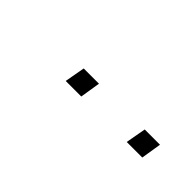

<svg xmlns="http://www.w3.org/2000/svg" viewBox="27 -893 445 445"><g transform="rotate(45 250.0 -670.0)"><path d="M375 -645 384 -695H434L426 -645ZM175 -645 184 -695H234L226 -645Z"/></g></svg>

Font: Iosevka SS04 Thin
Style: Italic
Weight: 100
Italic angle: -9°
Monospace: yes
Designer: Belleve Invis
Foundry: Belleve Invis
Version: Version 19.0.0; ttfautohint (v1.8.4)